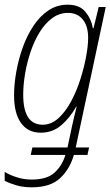

<svg xmlns="http://www.w3.org/2000/svg" viewBox="-25 -559 471 819"><path d="M110 240Q73 240 43 231Q13 222 -5 212V174Q13 186 44.5 196.5Q76 207 110 207Q175 207 207.5 177.5Q240 148 254 102H106L113 70H263L282 -20Q286 -39 291.5 -61.5Q297 -84 302 -104H300Q273 -56 236 -24.5Q199 7 149 7Q94 7 64.5 -34.5Q35 -76 35 -152Q35 -200 44.5 -253Q54 -306 72 -356.5Q90 -407 117.5 -448.5Q145 -490 181.5 -514.5Q218 -539 264 -539Q314 -539 339 -509Q364 -479 371 -439H374L396 -529H426L298 70H355L348 102H290Q273 162 231.5 201Q190 240 110 240ZM157 -27Q194 -27 224.5 -55Q255 -83 278.5 -127Q302 -171 318 -221.5Q334 -272 342.5 -318.5Q351 -365 351 -397Q351 -448 328 -476Q305 -504 265 -504Q228 -504 197.5 -481.5Q167 -459 144 -421.5Q121 -384 105.5 -338Q90 -292 82 -244.5Q74 -197 74 -155Q74 -27 157 -27Z"/></svg>

Font: Noto Sans Condensed ExtraLight
Style: Italic
Weight: 200
Width: 3
Italic angle: -12°
Designer: Monotype Design Team
Foundry: Monotype Imaging Inc.
Version: Version 2.013; ttfautohint (v1.8.4.7-5d5b)